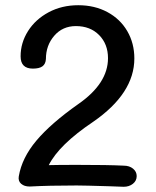

<svg xmlns="http://www.w3.org/2000/svg" viewBox="-20 -723 598 736"><path d="M504 -48Q504 -30 489.5 -18.5Q475 -7 454 -7Q442 -7 400 -9Q301 -12 274 -12Q167 -12 94 -8Q73 -8 61 -18.5Q49 -29 52 -47Q64 -118 119.5 -184Q175 -250 280 -324Q394 -403 394 -500Q394 -554 360 -588.5Q326 -623 271 -623Q220 -623 188 -586Q156 -549 156 -497Q155 -478 143 -469Q131 -460 106 -460Q59 -460 59 -507Q59 -559 87.5 -604Q116 -649 166.5 -676Q217 -703 280 -703Q343 -703 392 -676.5Q441 -650 468 -603.5Q495 -557 495 -499Q495 -365 337 -256Q206 -168 167 -90Q203 -91 274 -91Q396 -91 454 -88Q476 -88 490 -76.5Q504 -65 504 -48Z"/></svg>

Font: Mali Medium
Style: Regular
Weight: 500
Version: Version 1.000; ttfautohint (v1.6)